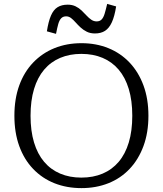

<svg xmlns="http://www.w3.org/2000/svg" viewBox="-20 -950 837 987"><path d="M399 17Q323 17 260 -8Q197 -33 150.5 -81.5Q104 -130 79 -199Q54 -268 54 -355Q54 -442 79 -511Q104 -580 150.5 -628.5Q197 -677 260 -702.5Q323 -728 399 -728Q474 -728 537 -702.5Q600 -677 646 -628.5Q692 -580 717.5 -511Q743 -442 743 -355Q743 -268 717.5 -199Q692 -130 646 -81.5Q600 -33 537 -8Q474 17 399 17ZM398 -37Q459 -37 507.5 -57.5Q556 -78 590 -118Q624 -158 642 -217.5Q660 -277 660 -355Q660 -433 642 -492.5Q624 -552 590 -592Q556 -632 507.5 -652.5Q459 -673 398 -673Q338 -673 289.5 -652.5Q241 -632 207 -592Q173 -552 155 -492.5Q137 -433 137 -355Q137 -277 155 -217.5Q173 -158 207 -118Q241 -78 289.5 -57.5Q338 -37 398 -37ZM468 -778Q444 -778 426 -787Q408 -796 394 -809Q380 -822 368.5 -835Q357 -848 345.5 -857Q334 -866 320 -866Q304 -866 294.5 -856Q285 -846 279.5 -826.5Q274 -807 268 -776L221 -789Q229 -840 242 -870Q255 -900 276 -913Q297 -926 328 -926Q351 -926 368.5 -917.5Q386 -909 399.5 -896Q413 -883 425 -870Q437 -857 449.5 -848.5Q462 -840 477 -840Q493 -840 502.5 -850Q512 -860 518 -880Q524 -900 531 -930L577 -917Q569 -866 555 -835.5Q541 -805 520 -791.5Q499 -778 468 -778Z"/></svg>

Font: Roboto Serif Light
Style: Regular
Weight: 300
Designer: Greg Gazdowicz
Foundry: Commercial Type
Version: Version 1.008